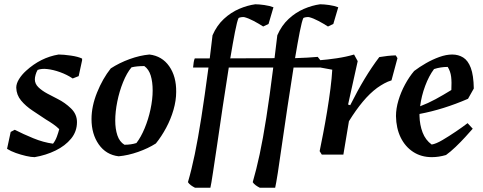

<svg xmlns="http://www.w3.org/2000/svg" viewBox="-20 -723 2260 898"><path d="M142 12Q126 12 102 6.5Q78 1 54 -7.5Q30 -16 13 -27L30 -106L49 -116Q88 -96 135.5 -76.5Q183 -57 228 -51Q239 -65 246 -84Q253 -103 257 -119Q245 -131 228.5 -142.5Q212 -154 195 -164Q165 -184 132.5 -205.5Q100 -227 78.5 -253Q57 -279 56 -313Q56 -332 69 -353Q82 -374 102 -392Q170 -454 254 -468Q277 -468 311.5 -463Q346 -458 364 -449V-441L348 -367L320 -356Q293 -374 261 -385.5Q229 -397 201 -400Q175 -403 156 -396Q150 -386 146.5 -373.5Q143 -361 143 -352Q143 -331 159.5 -315Q176 -299 201 -285.5Q226 -272 250 -260Q284 -243 312 -216Q340 -189 340 -152Q340 -108 312.5 -74.5Q285 -41 240 -19Q195 3 142 12Z M535 8Q476 1 442 -47.5Q408 -96 408 -166Q408 -226 434 -290.5Q460 -355 498 -403Q538 -429 586 -446.5Q634 -464 679 -468Q738 -461 771.5 -413Q805 -365 804 -293Q804 -253 791.5 -209.5Q779 -166 757 -125Q735 -84 709 -52Q673 -29 626 -12.5Q579 4 535 8ZM562 -46Q593 -46 618 -54Q639 -81 656.5 -123Q674 -165 684 -212Q694 -259 694 -300Q694 -340 685 -369.5Q676 -399 655 -414Q619 -414 595 -408Q573 -382 555.5 -338.5Q538 -295 528.5 -247.5Q519 -200 519 -159Q519 -120 529 -90Q539 -60 562 -46Z M892 155Q882 150 873 143.5Q864 137 859 129Q876 71 891 -1.5Q906 -74 921.5 -172.5Q937 -271 955 -407H883Q884 -420 886 -432Q888 -444 891 -450Q903 -450 920.5 -450Q938 -450 961 -450Q967 -500 974 -558Q994 -604 1027 -634.5Q1060 -665 1098.5 -681.5Q1137 -698 1174 -703Q1191 -703 1216 -699.5Q1241 -696 1259 -689L1236 -611L1211 -599Q1191 -612 1166.5 -625Q1142 -638 1122 -643Q1107 -644 1096 -639Q1089 -625 1079 -573.5Q1069 -522 1057 -450Q1113 -450 1169.5 -450.5Q1226 -451 1264 -451Q1270 -501 1277 -558Q1297 -604 1330 -634.5Q1363 -665 1401.5 -681.5Q1440 -698 1477 -703Q1495 -703 1519.5 -699.5Q1544 -696 1562 -689L1539 -611L1514 -599Q1494 -612 1469.5 -625Q1445 -638 1425 -643Q1410 -644 1399 -639Q1392 -625 1382 -574Q1372 -523 1360 -451Q1390 -452 1417.5 -453.5Q1445 -455 1466 -457L1481 -438L1476 -407H1353Q1339 -320 1324.5 -222.5Q1310 -125 1298 -42Q1288 31 1279.5 84.5Q1271 138 1267 155H1195Q1185 150 1176 143.5Q1167 137 1162 129Q1179 71 1194.5 -1.5Q1210 -74 1225.5 -172.5Q1241 -271 1258 -407H1050Q1036 -320 1021.5 -222.5Q1007 -125 995 -42Q984 31 976 84.5Q968 138 964 155Z M1485 0 1475 -16Q1482 -50 1491.5 -99Q1501 -148 1510 -202.5Q1519 -257 1525.5 -308Q1532 -359 1534 -397L1474 -408Q1471 -423 1472 -441Q1511 -444 1555 -450.5Q1599 -457 1636 -468L1653 -437L1608 -234L1618 -231Q1652 -299 1685.5 -354.5Q1719 -410 1754 -456Q1794 -463 1831 -464L1839 -451L1811 -347Q1794 -342 1777.5 -333Q1761 -324 1744 -312Q1710 -287 1677 -247.5Q1644 -208 1612 -156L1586 0Z M2000 12Q1950 12 1912.5 -12.5Q1875 -37 1854 -80Q1833 -123 1832 -180Q1832 -215 1843.5 -253.5Q1855 -292 1874.5 -328Q1894 -364 1917 -391Q1942 -410 1972.5 -427.5Q2003 -445 2035 -456.5Q2067 -468 2095 -468Q2124 -468 2146.5 -454Q2169 -440 2182 -405.5Q2195 -371 2196 -309L2169 -261Q2054 -211 1942 -190Q1942 -185 1942 -181Q1943 -139 1956.5 -103.5Q1970 -68 1999 -47Q2019 -50 2049.5 -68Q2080 -86 2112.5 -108Q2145 -130 2167 -147L2191 -121Q2177 -105 2156 -82Q2135 -59 2111 -36Q2087 -13 2066 2Q2032 12 2000 12ZM2010 -400Q1986 -368 1968.5 -321Q1951 -274 1945 -226Q1982 -240 2017 -259Q2052 -278 2091 -302Q2093 -339 2090 -364Q2087 -389 2074 -410Q2041 -410 2010 -400Z"/></svg>

Font: Labrada SemiBold
Style: Italic
Weight: 600
Italic angle: -7°
Designer: Mercedes Jáuregui
Foundry: Omnibus-Type Team
Version: Version 1.000; ttfautohint (v1.8.4.7-5d5b)